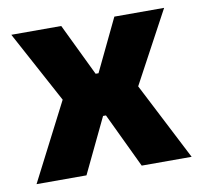

<svg xmlns="http://www.w3.org/2000/svg" viewBox="-62 -557 654 623"><g transform="rotate(-10 265.0 -246.0)"><path d="M10 0 152 -276.5V-235L13.5 -491.5H178L261 -319.5H270.5L353 -491.5H517L379 -235V-276.5L521 0H356.5L270.5 -180.5H261L174.5 0Z"/></g></svg>

Font: Anek Latin Medium
Style: Bold
Weight: 700
Version: Version 1.003